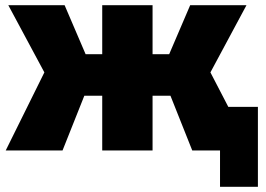

<svg xmlns="http://www.w3.org/2000/svg" viewBox="-20 -580 1024 740"><path d="M568 0H374V-211H305L221 0H2L151 -301L12 -560H229L310 -371H374V-560H568V-371H632L713 -560H930L791 -301L860 -168H974V140H828V0H721L637 -211H568Z"/></svg>

Font: Tektur ExtraBold
Style: Regular
Weight: 800
Designer: Adam Jagosz
Foundry: Adam Jagosz
Version: Version 1.005;gftools[0.9.30]